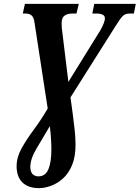

<svg xmlns="http://www.w3.org/2000/svg" viewBox="-20 -734 723 994"><path d="M182 240Q126 240 96 210.5Q66 181 66 126Q66 80 92 33.5Q118 -13 155.5 -63.5Q193 -114 227 -172L159 -615Q155 -645 143 -654.5Q131 -664 111 -664H98L109 -714H388L376 -664H357Q329 -664 314 -653Q299 -642 299 -613Q299 -603 300 -589.5Q301 -576 304 -556L334 -310L500 -578Q511 -597 517.5 -614.5Q524 -632 523 -640Q523 -664 477 -664H458L468 -714H683L673 -664H651Q628 -664 614.5 -650Q601 -636 575 -594L345 -230Q350 -192 356 -148.5Q362 -105 366.5 -62.5Q371 -20 371 15Q371 78 353 121Q335 164 306 190Q277 216 244 228Q211 240 182 240ZM179 179Q215 179 230.5 142.5Q246 106 246 39Q246 15 244 -16.5Q242 -48 238 -81Q200 -17 168.5 36Q137 89 137 130Q137 155 148.5 167Q160 179 179 179Z"/></svg>

Font: Noto Serif ExtraCondensed
Style: Bold Italic
Weight: 700
Width: 2
Italic angle: -12°
Designer: Monotype Design Team
Foundry: Monotype Imaging Inc.
Version: Version 2.013; ttfautohint (v1.8.4.7-5d5b)